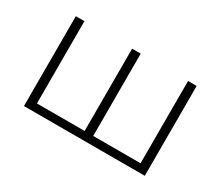

<svg xmlns="http://www.w3.org/2000/svg" viewBox="-96 -744 1111 966"><g transform="rotate(30 459.0 -261.0)"><path d="M108 0H810V-522H760V-44H485V-522H435V-44H158V-522H108Z"/></g></svg>

Font: Montserrat Light
Style: Regular
Weight: 300
Designer: Julieta Ulanovsky
Foundry: Julieta Ulanovsky
Version: Version 7.200